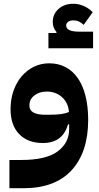

<svg xmlns="http://www.w3.org/2000/svg" viewBox="-20 -759 523 1019"><path d="M30 90H94Q225 90 286 44.5Q347 -1 347 -73V-99H341Q326 -48 292.5 -24Q259 0 208 0Q127 0 81.5 -47.5Q36 -95 36 -180Q36 -232 51.5 -276.5Q67 -321 94.5 -353.5Q122 -386 159.5 -404.5Q197 -423 241 -423Q290 -423 328.5 -402.5Q367 -382 393.5 -343.5Q420 -305 434 -249Q448 -193 448 -123Q448 48 360.5 144Q273 240 104 240H30ZM239 -150Q278 -150 304 -153.5Q330 -157 346 -165Q342 -214 309 -243.5Q276 -273 228 -273Q189 -273 162.5 -252.5Q136 -232 136 -200Q136 -173 158 -161.5Q180 -150 218 -150ZM237 -584H279L280 -589Q260 -611 260 -642Q260 -684 290.5 -711.5Q321 -739 369 -739Q398 -739 425 -727Q452 -715 472 -694L424 -627Q400 -651 369 -651Q352 -651 341.5 -643Q331 -635 331 -624Q331 -591 400 -591H474V-503H237Z"/></svg>

Font: IBM Plex Arabic
Style: Bold
Weight: 700
Designer: Mike Abbink, Paul van der Laan, Pieter van Rosmalen, Wael Morcos, Khajak Apelian
Foundry: Bold Monday
Version: Version 1.0